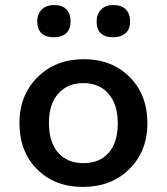

<svg xmlns="http://www.w3.org/2000/svg" viewBox="-20 -718 654 753"><path d="M126 -633.8Q126 -662.6 143.8 -680.4Q161.6 -698.2 191.9 -698.2Q223.6 -698.2 240.2 -681.6Q256.8 -665 256.8 -633.8Q256.8 -603.5 239.5 -587.6Q222.2 -571.8 190.9 -571.8Q159.7 -571.8 142.8 -587.6Q126 -603.5 126 -633.8ZM422.9 -571.8Q392.1 -571.8 375.5 -587.4Q358.9 -603 358.9 -633.8Q358.9 -662.6 376.5 -680.4Q394 -698.2 423.8 -698.2Q456.1 -698.2 473.1 -681.4Q490.2 -664.6 490.2 -633.8Q490.2 -603.5 472.2 -587.6Q454.1 -571.8 422.9 -571.8ZM305.2 15.1Q194.8 15.1 125.5 -54.2Q56.2 -123.5 56.2 -235.8Q56.2 -344.2 127 -415Q197.8 -485.8 309.1 -485.8Q418.9 -485.8 488.5 -415.8Q558.1 -345.7 558.1 -234.9Q558.1 -125 487.3 -54.9Q416.5 15.1 305.2 15.1ZM307.1 -78.1Q369.6 -78.1 405.8 -118.4Q441.9 -158.7 441.9 -234.9Q441.9 -308.1 405.8 -350.1Q369.6 -392.1 307.1 -392.1Q245.6 -392.1 208.7 -351.1Q171.9 -310.1 171.9 -235.8Q171.9 -160.6 208 -119.4Q244.1 -78.1 307.1 -78.1Z"/></svg>

Font: IntelOne Mono Medium
Style: Regular
Weight: 500
Designer: Fred Shallcrass
Foundry: Frere-Jones Type LLC
Version: Version 1.200;hotconv 1.1.0;makeotfexe 2.6.0;FJTRelease1.2